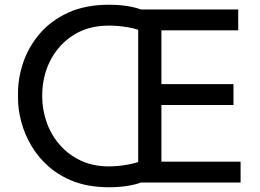

<svg xmlns="http://www.w3.org/2000/svg" viewBox="-20 -770 1097 810"><path d="M440 20Q358 20 295.5 -3Q233 -26 187.5 -65.5Q142 -105 113 -154Q84 -203 70 -255Q56 -307 56 -355V-377Q56 -443 79 -509Q102 -575 149 -629.5Q196 -684 268.5 -717Q341 -750 440 -750Q481 -750 516 -744.5Q551 -739 575 -730H661V0H575Q551 9 516 14.5Q481 20 440 20ZM440 -68Q478 -68 521.5 -76Q565 -84 596 -100L563 -61V-667L596 -630Q565 -647 522 -654.5Q479 -662 440 -662Q352 -662 289 -621.5Q226 -581 192 -514Q158 -447 158 -365Q158 -307 177 -253.5Q196 -200 233 -158Q270 -116 322 -92Q374 -68 440 -68ZM995 0H641V-88H995ZM965 -327H641V-415H965ZM985 -642H641V-730H985Z"/></svg>

Font: Sora Variable
Style: Regular
Weight: 400
Designer: Jonathan Barnbrook, Julián Moncada
Foundry: Barnbrook Fonts
Version: Version 2.000